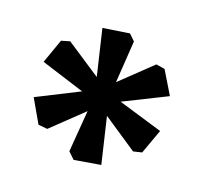

<svg xmlns="http://www.w3.org/2000/svg" viewBox="-58 -744 439 424"><g transform="rotate(15 161.5 -532.0)"><path d="M129 -397 145 -493 69 -432 48 -436 22 -492 122 -532 23 -573 48 -628 68 -632 145 -571 129 -679 191 -683 204 -668 189 -571 265 -632 285 -627 312 -572 210 -532 311 -492 285 -436 265 -433 189 -494 205 -386 143 -381Z"/></g></svg>

Font: Grenze Medium
Style: Regular
Weight: 500
Designer: Renata Polastri
Foundry: Omnibus-Type
Version: Version 1.002; ttfautohint (v1.8)